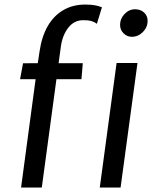

<svg xmlns="http://www.w3.org/2000/svg" viewBox="-20 -840 691 860"><path d="M167.2 0H74.4L139.5 -485.2H69.9L83.2 -556.6L149.2 -557L157.1 -609.1Q161.9 -642.7 171.2 -671.4Q180.5 -700.1 194.5 -724.3Q220.9 -769.6 263.5 -794.6Q306 -819.6 362.1 -819.6Q384.1 -819.6 402.3 -816.8Q420.5 -814 436.6 -807.3L413.9 -733.3Q403.8 -741.4 388.8 -745.7Q373.8 -750.1 352.2 -749.5Q312 -749.5 286 -716Q260 -682.6 252.8 -632.8L242.5 -557H350.9L344.8 -485.2H232.8ZM520.1 0H426.9L502.2 -557.8H595.8ZM570.4 -675.2Q549.2 -675.2 533.5 -690.7Q517.8 -706.1 517.8 -728.8Q517.8 -756.3 537.9 -777.4Q558 -798.5 584.8 -798.5Q609.7 -798.5 625.5 -783.8Q641.2 -769.2 641.2 -746.6Q641.2 -718 620 -696.6Q598.8 -675.2 570.4 -675.2Z"/></svg>

Font: Merriweather Sans Variable Regular
Style: Italic
Weight: 300
Italic angle: -8°
Designer: Eben Sorkin
Foundry: Eben Sorkin
Version: Version 2.001